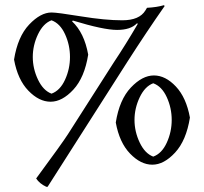

<svg xmlns="http://www.w3.org/2000/svg" viewBox="-20 -618 784 738"><path d="M178 -570Q200 -570 292 -555Q384 -540 450 -540Q516 -540 539 -578L545 -588Q583 -590 610 -598L613 -595Q545 -498 468 -378L163 100H158Q132 88 119 68Q220 -69 241 -102L416 -376Q464 -448 510 -527L506 -528Q482 -503 430 -503Q378 -503 260 -539L257 -536Q304 -492 319 -408Q305 -320 262 -273.5Q219 -227 174.5 -227Q130 -227 89 -269.5Q48 -312 34 -389Q48 -477 92 -523.5Q136 -570 178 -570ZM710 -166Q696 -78 653 -31.5Q610 15 565.5 15Q521 15 480 -27.5Q439 -70 425 -147Q439 -235 483 -281.5Q527 -328 571.5 -328Q616 -328 656 -285.5Q696 -243 710 -166ZM178 -540Q146 -528 126 -486Q106 -444 106 -399Q106 -354 126 -312Q146 -270 178 -258Q211 -270 230 -311.5Q249 -353 249 -399Q249 -445 230 -486.5Q211 -528 178 -540ZM569 -298Q537 -286 517 -244Q497 -202 497 -157Q497 -112 517 -70Q537 -28 569 -16Q602 -28 621 -69.5Q640 -111 640 -157Q640 -203 621 -244.5Q602 -286 569 -298Z"/></svg>

Font: Almendra SC
Style: Regular
Weight: 400
Designer: Ana Sanfelippo
Foundry: Ana Sanfelippo
Version: Version 1.003